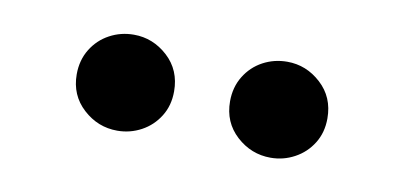

<svg xmlns="http://www.w3.org/2000/svg" viewBox="-31 -784 562 267"><g transform="rotate(10 250.0 -650.0)"><path d="M142 -582.5Q114.5 -582.5 93.8 -601.5Q73 -620.5 73 -650Q73 -670 82.5 -685.5Q92 -701 107.8 -709.5Q123.5 -718 142 -718Q169 -718 189.8 -699Q210.5 -680 210.5 -650Q210.5 -630 201 -614.8Q191.5 -599.5 175.8 -591Q160 -582.5 142 -582.5ZM358.5 -582.5Q331 -582.5 310.2 -601.5Q289.5 -620.5 289.5 -650Q289.5 -670 299 -685.5Q308.5 -701 324.2 -709.5Q340 -718 358.5 -718Q385.5 -718 406.2 -699Q427 -680 427 -650Q427 -630 417.5 -614.8Q408 -599.5 392.2 -591Q376.5 -582.5 358.5 -582.5Z"/></g></svg>

Font: Geologica Roman
Style: Regular
Weight: 400
Designer: Sindre Bremnes, Frode Helland
Foundry: Monokrom Skriftforlag AS
Version: Version 1.010;gftools[0.9.28]